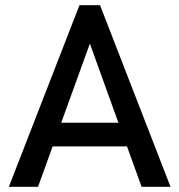

<svg xmlns="http://www.w3.org/2000/svg" viewBox="-20 -717 689 737"><path d="M14 0 285 -697H364L634.5 0H523.5L467.5 -155H182L126 0ZM215 -246H434.5L325 -549.5Z"/></svg>

Font: HK Grotesk Medium
Style: Regular
Weight: 500
Designer: Alfredo Marco Pradil
Foundry: Hanken Design Co.
Version: Version 3.001;FEAKit 1.0